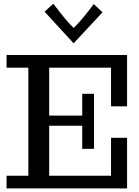

<svg xmlns="http://www.w3.org/2000/svg" viewBox="-20 -1038 765 1058"><path d="M16.1 0V-69.8H136.2V-665H16.1V-734.9H680.2V-452.1H591.8V-665H251V-400.9H433.1V-521H498V-217.8H433.1V-345.2H251V-69.8H591.8V-278.8H680.2V0ZM385.7 -799.3 225.6 -973.6 273.9 -1017.6Q348.6 -918 385.7 -884.3Q397.5 -894.5 414.1 -913.1Q430.7 -931.6 447.8 -952.6Q464.8 -973.6 477.5 -990.2L496.6 -1015.6L544.9 -970.2Z"/></svg>

Font: Trocchi
Style: Regular
Weight: 400
Designer: Vernon Adams
Foundry: Vernon Adams
Version: Version 1.101; ttfautohint (v1.8.4.7-5d5b);gftools[0.9.27]